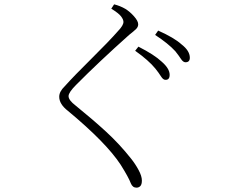

<svg xmlns="http://www.w3.org/2000/svg" viewBox="-20 -803 1040 885"><path d="M696 -487Q665 -525 603 -569L618 -588Q691 -551 725 -519Q762 -487 762 -458Q762 -434 742 -435Q732 -435 722 -451Q712 -467 696 -487ZM788 -567Q755 -603 695 -642L709 -662Q783 -629 816 -599Q855 -569 855 -537Q855 -516 835 -516Q824 -516 814 -531.5Q804 -547 788 -567ZM493 -763 506 -783Q534 -776 558 -762Q579 -749 598 -727.5Q617 -706 617 -691Q617 -679 607.5 -669.5Q598 -660 575 -642Q435 -517 331 -412Q296 -377 296 -360Q296 -341 329 -316Q408 -252 469.5 -195.5Q531 -139 584 -72Q604 -47 619 -19Q634 9 634 29Q634 47 627 54.5Q620 62 609 62Q591 62 583 42Q573 15 536 -44Q469 -146 293 -292Q253 -323 253 -357Q253 -381 278 -405Q321 -453 401.5 -532.5Q482 -612 525 -661Q549 -686 549 -702Q549 -713 538 -727.5Q527 -742 493 -763Z"/></svg>

Font: Minh Nguyen ExtraLight
Style: Regular
Weight: 250
Designer: Ryoko NISHIZUKA 西塚涼子 (kana & ideographs); Frank Grießhammer (Latin, Greek & Cyrillic); Wenlong ZHANG 张文龙 (bopomofo); San
Foundry: Adobe
Version: Version 1.100;July 7, 2023;FontCreator 14.0.0.2814 64-bit